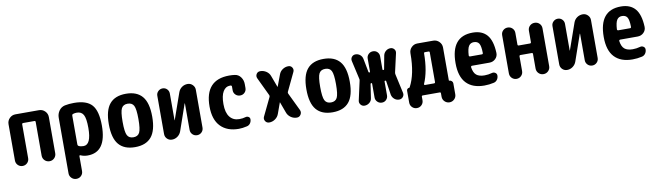

<svg xmlns="http://www.w3.org/2000/svg" viewBox="-39 -1112 6578 1914"><g transform="rotate(-10 3250.0 -155.0)"><path d="M369.1 -519.5Q404.3 -519.5 429.2 -494.6Q454.1 -469.7 454.1 -434.6V-69.3Q454.1 -40 434.1 -20Q414.1 0 385.3 0Q356.4 0 336.4 -20Q316.4 -40 316.4 -69.3V-410.2Q316.4 -420.9 304.7 -420.9H192.4Q180.7 -420.9 179.7 -410.2V-67.4Q179.7 -39.1 160.2 -19.5Q140.6 0 112.8 0Q85 0 65.4 -19.5Q45.9 -39.1 45.9 -67.4V-434.6Q45.9 -469.7 70.8 -494.6Q95.7 -519.5 130.9 -519.5Z M745.1 -89.8Q823.2 -89.8 823.2 -259.8Q823.2 -356.4 802.7 -393.1Q782.2 -429.7 735.4 -429.7Q715.8 -429.7 697.3 -423.8Q687.5 -420.9 686.5 -409.2V-116.2Q686.5 -104.5 696.3 -99.6Q715.8 -89.8 745.1 -89.8ZM724.6 -530.3Q851.6 -530.3 905.8 -469.2Q960 -408.2 960 -259.8Q960 9.8 769.5 9.8Q730.5 9.8 698.2 -4.9Q694.3 -6.8 690.4 -4.9Q686.5 -2.9 686.5 1V152.3Q686.5 180.7 667 200.2Q647.5 219.7 618.2 219.7Q589.8 219.7 569.8 199.7Q549.8 179.7 549.8 152.3V-410.2Q549.8 -450.2 571.8 -481.4Q593.8 -512.7 630.9 -521.5Q673.8 -530.3 724.6 -530.3Z M1187.5 -124Q1205.1 -89.8 1250 -89.8Q1294.9 -89.8 1312.5 -124Q1330.1 -158.2 1330.1 -260.3Q1330.1 -362.3 1312.5 -396Q1294.9 -429.7 1250 -429.7Q1205.1 -429.7 1187.5 -396Q1169.9 -362.3 1169.9 -260.3Q1169.9 -158.2 1187.5 -124ZM1085 -465.3Q1139.6 -530.3 1250 -530.3Q1360.4 -530.3 1415 -465.3Q1469.7 -400.4 1469.7 -260.3Q1469.7 -120.1 1415 -55.2Q1360.4 9.8 1250 9.8Q1139.6 9.8 1085 -55.2Q1030.3 -120.1 1030.3 -260.3Q1030.3 -400.4 1085 -465.3Z M1873 -519.5Q1902.3 -519.5 1923.3 -498.5Q1944.3 -477.5 1944.3 -449.2V-65.4Q1944.3 -38.1 1925.3 -19Q1906.2 0 1878.9 0Q1851.6 0 1832.5 -19Q1813.5 -38.1 1813.5 -65.4V-333Q1813.5 -334 1812 -334Q1810.5 -334 1810.5 -333L1717.8 -66.4Q1707 -37.1 1681.6 -18.6Q1656.2 0 1625 0Q1595.7 0 1575.7 -20Q1555.7 -40 1555.7 -69.3V-456.1Q1555.7 -482.4 1574.7 -501Q1593.8 -519.5 1620.1 -519.5Q1646.5 -519.5 1664.6 -501Q1682.6 -482.4 1682.6 -456.1V-186.5Q1682.6 -185.5 1683.6 -185.5Q1684.6 -185.5 1684.6 -186.5L1778.3 -453.1Q1789.1 -483.4 1814.9 -501.5Q1840.8 -519.5 1873 -519.5Z M2352.5 -526.4Q2389.6 -521.5 2412.1 -490.2Q2434.6 -459 2434.6 -419.9V-379.9Q2434.6 -352.5 2416 -334Q2397.5 -315.4 2370.1 -315.4Q2342.8 -315.4 2323.7 -334Q2304.7 -352.5 2304.7 -379.9V-417Q2304.7 -427.7 2293.9 -429.7H2285.2Q2242.2 -429.7 2216.3 -386.7Q2190.4 -343.8 2190.4 -259.8Q2190.4 -172.9 2225.1 -128.9Q2259.8 -85 2320.3 -85Q2357.4 -85 2384.8 -93.8Q2401.4 -98.6 2415.5 -89.8Q2429.7 -81.1 2429.7 -64.5Q2429.7 -42 2417 -23.9Q2404.3 -5.9 2382.8 -1Q2336.9 9.8 2299.8 9.8Q2181.6 9.8 2115.7 -58.6Q2049.8 -127 2049.8 -259.8Q2049.8 -529.3 2294.9 -530.3Q2327.1 -530.3 2352.5 -526.4Z M2933.6 -456.1 2844.7 -269.5Q2839.8 -259.8 2844.7 -250L2931.6 -69.3Q2942.4 -44.9 2928.7 -22.5Q2915 0 2888.7 0Q2854.5 0 2826.7 -20Q2798.8 -40 2788.1 -72.3L2749 -178.7Q2749 -179.7 2748 -179.7Q2747.1 -179.7 2747.1 -178.7L2708 -70.3Q2697.3 -39.1 2669.4 -19.5Q2641.6 0 2609.4 0Q2583 0 2569.3 -22Q2555.7 -43.9 2567.4 -67.4L2655.3 -250Q2660.2 -259.8 2655.3 -269.5L2567.4 -454.1Q2556.6 -477.5 2569.3 -498.5Q2582 -519.5 2608.4 -519.5Q2641.6 -519.5 2669.4 -501Q2697.3 -482.4 2708 -451.2L2751 -335.9Q2751 -335 2752 -335Q2752.9 -335 2752.9 -335.9L2796.9 -453.1Q2807.6 -483.4 2834.5 -501.5Q2861.3 -519.5 2892.6 -519.5Q2918 -519.5 2930.7 -499Q2943.4 -478.5 2933.6 -456.1Z M3187.5 -124Q3205.1 -89.8 3250 -89.8Q3294.9 -89.8 3312.5 -124Q3330.1 -158.2 3330.1 -260.3Q3330.1 -362.3 3312.5 -396Q3294.9 -429.7 3250 -429.7Q3205.1 -429.7 3187.5 -396Q3169.9 -362.3 3169.9 -260.3Q3169.9 -158.2 3187.5 -124ZM3085 -465.3Q3139.6 -530.3 3250 -530.3Q3360.4 -530.3 3415 -465.3Q3469.7 -400.4 3469.7 -260.3Q3469.7 -120.1 3415 -55.2Q3360.4 9.8 3250 9.8Q3139.6 9.8 3085 -55.2Q3030.3 -120.1 3030.3 -260.3Q3030.3 -400.4 3085 -465.3Z M3972.7 -460.9 3930.7 -275.4Q3927.7 -264.6 3930.7 -252L3972.7 -61.5Q3978.5 -37.1 3963.4 -18.6Q3948.2 0 3923.8 0Q3896.5 0 3876 -17.6Q3855.5 -35.2 3849.6 -61.5L3828.1 -203.1Q3827.1 -210 3819.3 -210Q3812.5 -210 3811.5 -203.1V-63.5Q3811.5 -37.1 3793.9 -18.6Q3776.4 0 3749.5 0Q3722.7 0 3704.1 -18.6Q3685.5 -37.1 3685.5 -63.5V-203.1Q3685.5 -210 3678.7 -210Q3671.9 -210 3669.9 -203.1L3648.4 -61.5Q3644.5 -34.2 3622.6 -17.1Q3600.6 0 3574.2 0Q3549.8 0 3534.7 -19Q3519.5 -38.1 3525.4 -61.5L3567.4 -252Q3571.3 -263.7 3567.4 -275.4L3525.4 -460.9Q3520.5 -484.4 3534.7 -502Q3548.8 -519.5 3572.3 -519.5Q3598.6 -519.5 3618.7 -502.9Q3638.7 -486.3 3643.6 -460L3669.9 -324.2Q3671.9 -317.4 3678.7 -317.4Q3685.5 -317.4 3685.5 -325.2V-457Q3685.5 -483.4 3704.1 -501.5Q3722.7 -519.5 3749.5 -519.5Q3776.4 -519.5 3793.9 -501.5Q3811.5 -483.4 3811.5 -457V-325.2Q3811.5 -317.4 3819.3 -317.4Q3827.1 -317.4 3828.1 -324.2L3853.5 -460Q3859.4 -486.3 3879.9 -502.9Q3900.4 -519.5 3925.8 -519.5Q3949.2 -519.5 3963.9 -502Q3978.5 -484.4 3972.7 -460.9Z M4305.7 -110.4V-410.2Q4305.7 -420.9 4294.9 -420.9H4258.8Q4248 -420.9 4248 -410.2Q4247.1 -229.5 4194.3 -109.4Q4193.4 -105.5 4195.3 -102.1Q4197.3 -98.6 4201.2 -98.6H4294.9Q4305.7 -99.6 4305.7 -110.4ZM4449.2 -98.6Q4462.9 -98.6 4473.1 -88.9Q4483.4 -79.1 4483.4 -65.4V44.9Q4483.4 74.2 4462.9 94.2Q4442.4 114.3 4414.1 114.3Q4385.7 114.3 4365.2 94.2Q4344.7 74.2 4344.7 44.9V10.7Q4344.7 0 4334 0H4162.1Q4151.4 0 4151.4 10.7V46.9Q4151.4 75.2 4131.8 94.7Q4112.3 114.3 4084 114.3Q4055.7 114.3 4036.1 94.7Q4016.6 75.2 4016.6 46.9V-73.2Q4016.6 -84 4024.4 -91.3Q4032.2 -98.6 4043 -98.6Q4045.9 -98.6 4047.9 -102.5Q4114.3 -225.6 4114.3 -430.7V-434.6Q4114.3 -469.7 4139.2 -494.6Q4164.1 -519.5 4199.2 -519.5H4359.4Q4394.5 -519.5 4419.4 -494.6Q4444.3 -469.7 4444.3 -434.6V-103.5Q4444.3 -98.6 4449.2 -98.6Z M4814.5 -300.8Q4825.2 -300.8 4825.2 -313.5Q4824.2 -383.8 4808.1 -409.2Q4792 -434.6 4754.9 -434.6Q4721.7 -434.6 4704.1 -408.2Q4686.5 -381.8 4682.6 -313.5Q4682.6 -301.8 4694.3 -300.8ZM4759.8 -530.3Q4854.5 -530.3 4904.3 -472.7Q4954.1 -415 4959 -290Q4960 -254.9 4935.1 -230.5Q4910.2 -206.1 4873 -206.1H4696.3Q4692.4 -206.1 4688.5 -202.1Q4684.6 -198.2 4685.5 -194.3Q4693.4 -136.7 4721.7 -113.3Q4750 -89.8 4804.7 -89.8Q4842.8 -89.8 4880.9 -100.6Q4898.4 -105.5 4914.1 -95.2Q4929.7 -85 4929.7 -66.4Q4929.7 -43 4916.5 -24.4Q4903.3 -5.9 4880.9 -1Q4834 9.8 4785.2 9.8Q4666 9.8 4603 -57.1Q4540 -124 4540 -259.8Q4540 -530.3 4759.8 -530.3Z M5454.1 -451.2V-69.3Q5454.1 -40 5434.1 -20Q5414.1 0 5385.3 0Q5356.4 0 5336.4 -20Q5316.4 -40 5316.4 -69.3V-215.8Q5316.4 -227.5 5304.7 -227.5H5191.4Q5180.7 -227.5 5179.7 -215.8V-67.4Q5179.7 -39.1 5160.2 -19.5Q5140.6 0 5112.8 0Q5085 0 5065.4 -19.5Q5045.9 -39.1 5045.9 -67.4V-453.1Q5045.9 -481.4 5065.4 -500.5Q5085 -519.5 5112.8 -519.5Q5140.6 -519.5 5160.2 -500.5Q5179.7 -481.4 5179.7 -453.1V-335.9Q5179.7 -324.2 5191.4 -324.2H5304.7Q5315.4 -324.2 5316.4 -335.9V-451.2Q5316.4 -480.5 5336.4 -500Q5356.4 -519.5 5385.3 -519.5Q5414.1 -519.5 5434.1 -500Q5454.1 -480.5 5454.1 -451.2Z M5873 -519.5Q5902.3 -519.5 5923.3 -498.5Q5944.3 -477.5 5944.3 -449.2V-65.4Q5944.3 -38.1 5925.3 -19Q5906.2 0 5878.9 0Q5851.6 0 5832.5 -19Q5813.5 -38.1 5813.5 -65.4V-333Q5813.5 -334 5812 -334Q5810.5 -334 5810.5 -333L5717.8 -66.4Q5707 -37.1 5681.6 -18.6Q5656.2 0 5625 0Q5595.7 0 5575.7 -20Q5555.7 -40 5555.7 -69.3V-456.1Q5555.7 -482.4 5574.7 -501Q5593.8 -519.5 5620.1 -519.5Q5646.5 -519.5 5664.6 -501Q5682.6 -482.4 5682.6 -456.1V-186.5Q5682.6 -185.5 5683.6 -185.5Q5684.6 -185.5 5684.6 -186.5L5778.3 -453.1Q5789.1 -483.4 5814.9 -501.5Q5840.8 -519.5 5873 -519.5Z M6314.5 -300.8Q6325.2 -300.8 6325.2 -313.5Q6324.2 -383.8 6308.1 -409.2Q6292 -434.6 6254.9 -434.6Q6221.7 -434.6 6204.1 -408.2Q6186.5 -381.8 6182.6 -313.5Q6182.6 -301.8 6194.3 -300.8ZM6259.8 -530.3Q6354.5 -530.3 6404.3 -472.7Q6454.1 -415 6459 -290Q6460 -254.9 6435.1 -230.5Q6410.2 -206.1 6373 -206.1H6196.3Q6192.4 -206.1 6188.5 -202.1Q6184.6 -198.2 6185.5 -194.3Q6193.4 -136.7 6221.7 -113.3Q6250 -89.8 6304.7 -89.8Q6342.8 -89.8 6380.9 -100.6Q6398.4 -105.5 6414.1 -95.2Q6429.7 -85 6429.7 -66.4Q6429.7 -43 6416.5 -24.4Q6403.3 -5.9 6380.9 -1Q6334 9.8 6285.2 9.8Q6166 9.8 6103 -57.1Q6040 -124 6040 -259.8Q6040 -530.3 6259.8 -530.3Z"/></g></svg>

Font: Rounded-X Mgen+ 1mn bold
Style: Bold
Weight: 700
Designer: [Source Han Sans]
Ryoko NISHIZUKA  (kana & ideographs); Paul D. Hunt (Latin, Greek & Cyrillic); Wenlong ZHANG  (bopomofo
Version: Version 1.059.20150602